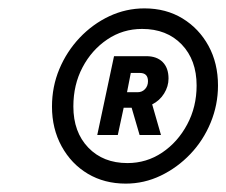

<svg xmlns="http://www.w3.org/2000/svg" viewBox="-20 -742 540 458"><path d="M280 -304Q229 -304 189.5 -327.5Q150 -351 127 -393Q104 -435 104 -487.7Q104 -535.3 121.5 -577.1Q139 -619 169.9 -651.8Q200.9 -684.5 240.7 -703.3Q280.6 -722 324.6 -722Q376 -722 415.4 -698Q454.8 -673.9 477.4 -632.6Q500 -591.3 500 -538Q500 -492 482.5 -449.5Q465 -407 434 -374.5Q403 -342 363.4 -323Q323.8 -304 280 -304ZM284 -353Q329.5 -353 366.8 -378Q404 -403 426.5 -445.1Q449 -487.1 449 -538Q449 -598.9 413.4 -636Q377.7 -673 319 -673Q273 -673 235.9 -647.9Q198.8 -622.9 176.9 -581.4Q155 -540 155 -488Q155 -427 190.5 -390Q226 -353 284 -353ZM212 -420 252 -608H329Q354 -608 368 -594Q382 -580 382 -554.6Q382 -536 371.5 -519Q361 -502 343 -493L364 -420H313L294 -485H275L261 -420ZM283 -522H308.1Q319 -522 326 -529.5Q333 -537 333 -548.3Q333 -568 313.6 -568H292Z"/></svg>

Font: Red Hat Text VF
Style: Italic
Weight: 400
Italic angle: -12°
Designer: Pentagram, MCKL
Foundry: Pentagram, MCKL
Version: Version 1.023